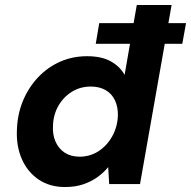

<svg xmlns="http://www.w3.org/2000/svg" viewBox="-20 -740 768 772"><path d="M365 -564 379 -647H728L713 -564ZM241 12Q180 12 135.5 -18Q91 -48 68 -100Q45 -152 48 -218Q50 -281 72.5 -335Q95 -389 133.5 -429.5Q172 -470 222 -492Q272 -514 330 -514Q389 -514 426 -493Q463 -472 481 -439L530 -720H670L543 0H419L415 -68Q397 -46 372 -28Q347 -10 315 1Q283 12 241 12ZM300 -110Q342 -110 376 -132Q410 -154 431 -191.5Q452 -229 454 -274Q455 -309 442.5 -336Q430 -363 405 -377.5Q380 -392 345 -392Q303 -392 269 -371Q235 -350 214.5 -314Q194 -278 193 -233Q191 -198 203.5 -170Q216 -142 240.5 -126Q265 -110 300 -110Z"/></svg>

Font: DM Sans 16pt ExtraBold
Style: Italic
Weight: 800
Italic angle: -10°
Version: Version 4.004;gftools[0.9.30]